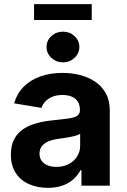

<svg xmlns="http://www.w3.org/2000/svg" viewBox="-20 -910 621 941"><path d="M215 10.6Q162.9 10.6 121.7 -7.8Q80.6 -26.1 57 -62.4Q33.4 -98.7 33.4 -152.6Q33.4 -198.5 50.1 -229.1Q66.8 -259.7 95.8 -278.4Q124.9 -297.1 161.8 -306.8Q198.7 -316.6 239.2 -320.4Q286.5 -325.2 315.5 -329.4Q344.6 -333.6 358.1 -342.5Q371.7 -351.5 371.7 -369.2V-371.6Q371.7 -394.9 361.8 -411.1Q351.8 -427.3 332.8 -435.9Q313.7 -444.5 285.9 -444.5Q257.9 -444.5 237 -436Q216 -427.4 202.6 -413.2Q189.2 -399 183.3 -381.3L49 -403.6Q62.9 -451.3 95.6 -484.5Q128.4 -517.7 177 -535.2Q225.7 -552.7 286.4 -552.7Q330.3 -552.7 371.8 -542.3Q413.3 -531.9 446.3 -509.7Q479.3 -487.6 498.7 -452.4Q518.1 -417.2 518.1 -367.5V0H379.2V-75.8H374.4Q361.2 -50.4 339.2 -31Q317.3 -11.5 286.4 -0.4Q255.5 10.6 215 10.6ZM256.2 -92.1Q290.8 -92.1 317 -105.9Q343.1 -119.6 357.9 -143Q372.8 -166.4 372.8 -195.2V-254.2Q366.1 -249.7 353 -245.8Q340 -241.8 323.9 -238.7Q307.8 -235.6 292.1 -233.3Q276.5 -231 264.3 -229.3Q237.3 -225.7 216.8 -216.9Q196.4 -208.2 185 -193.6Q173.7 -179 173.7 -156.9Q173.7 -135.7 184.4 -121.3Q195.1 -106.9 213.6 -99.5Q232.2 -92.1 256.2 -92.1ZM288.4 -604.4Q255.4 -604.4 231.7 -626.6Q208.1 -648.7 208.1 -679.6Q208.1 -711.2 231.7 -733.1Q255.4 -754.9 288.4 -754.9Q321.7 -754.9 345.3 -733.1Q368.9 -711.3 368.9 -679.6Q368.9 -648.6 345.3 -626.5Q321.7 -604.4 288.4 -604.4ZM429.6 -889.9V-812.1H146.9V-889.9Z"/></svg>

Font: Adwaita Sans
Style: Regular
Weight: 400
Designer: Rasmus Andersson
Foundry: rsms
Version: Version 4.001;git-9221beed3